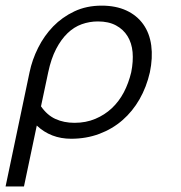

<svg xmlns="http://www.w3.org/2000/svg" viewBox="-82 -486 648 688"><path d="M455.1 -227.1Q442.9 -173.8 418 -130.4Q393.1 -86.9 356.9 -55.4Q320.8 -23.9 273.9 -6.3Q227.1 11.2 172.9 11.2Q100.1 11.2 49.8 -36.1L3.9 182.1H-62L23.9 -227.1Q33.2 -272 54.7 -314.9Q76.2 -357.9 108.6 -391.4Q141.1 -424.8 184.6 -445.3Q228 -465.8 282.2 -465.8Q333 -465.8 370.6 -448.5Q408.2 -431.2 431.2 -399.2Q454.1 -367.2 460 -323Q465.8 -278.8 455.1 -227.1ZM388.2 -227.1Q396 -266.1 393.1 -299.1Q390.1 -332 375 -356.4Q359.9 -380.9 333.5 -395Q307.1 -409.2 269 -409.2Q238.8 -409.2 210.9 -399.2Q183.1 -389.2 160.2 -367.2Q137.2 -345.2 119.1 -310.5Q101.1 -275.9 90.8 -227.1L64.9 -105Q86.9 -73.2 116.9 -59.6Q147 -45.9 185.1 -45.9Q226.1 -45.9 259.5 -60.1Q293 -74.2 318.6 -98.1Q344.2 -122.1 361.6 -155Q378.9 -188 388.2 -227.1Z"/></svg>

Font: Anonymous Pro
Style: Italic
Weight: 400
Italic angle: -12°
Monospace: yes
Designer: Mark Simonson
Version: Version 1.003